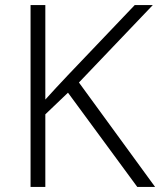

<svg xmlns="http://www.w3.org/2000/svg" viewBox="-20 -827 629 754"><path d="M589 -93H519L247 -463L158 -378V-93H100V-807H158V-436Q179 -459 200.5 -482.5Q222 -506 245 -530L509 -807H580L290 -503Z"/></svg>

Font: Noto Sans Kannada UI Light
Style: Regular
Weight: 300
Designer: Jelle Bosma - Monotype Design Team
Foundry: Monotype Imaging Inc.
Version: Version 2.005; ttfautohint (v1.8.4.7-5d5b)